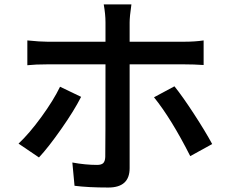

<svg xmlns="http://www.w3.org/2000/svg" viewBox="-20 -796 1017 854"><path d="M564.5 -776.4Q556.6 -721.7 556.6 -696.3V-610.4H796.9Q847.7 -610.4 885.7 -616.2V-506.8Q843.8 -509.8 797.9 -509.8H556.6V-505.9V-47.9Q556.6 38.1 461.9 38.1Q371.1 38.1 311.5 30.3L301.8 -73.2Q359.4 -62.5 412.1 -62.5Q430.7 -62.5 439 -70.3Q447.3 -78.1 448.2 -97.7Q449.2 -140.6 449.2 -505.9V-509.8H191.4Q137.7 -509.8 101.6 -505.9V-616.2Q158.2 -610.4 191.4 -610.4H449.2V-697.3Q449.2 -732.4 441.4 -776.4ZM62.5 -157.2Q110.4 -202.1 164.1 -275.9Q217.8 -349.6 247.1 -410.2L340.8 -365.2Q309.6 -303.7 252.4 -222.2Q195.3 -140.6 153.3 -95.7ZM665 -363.3 755.9 -412.1Q792 -367.2 842.3 -290Q892.6 -212.9 923.8 -155.3L826.2 -101.6Q742.2 -267.6 665 -363.3Z"/></svg>

Font: Min Sans SemiBold
Style: Regular
Weight: 600
Designer: Jinseong-Kim, NotoSansCJK, Nunito
Foundry: Jinseong-Kim
Version: Version 1.400;Glyphs 3.1.2 (3151)